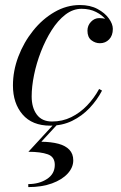

<svg xmlns="http://www.w3.org/2000/svg" viewBox="-20 -490 480 764"><path d="M180 10Q108 10 69.8 -34.5Q31.5 -79 31.5 -150Q31.5 -208 53 -264.8Q74.5 -321.5 111.8 -368Q149 -414.5 197 -442.2Q245 -470 298 -470Q339 -470 368.2 -454.2Q397.5 -438.5 413.2 -416.5Q429 -394.5 429 -375Q429 -348.5 414.2 -333.2Q399.5 -318 377.5 -318Q359 -318 343.5 -330Q328 -342 328 -368Q328 -388.5 342 -403.2Q356 -418 375 -418Q389.5 -418 401.5 -414.5Q413.5 -411 420.8 -401.8Q428 -392.5 428 -375H416.5Q416.5 -392 402 -410.8Q387.5 -429.5 362.5 -442.2Q337.5 -455 304.5 -455Q270.5 -455 240.2 -431.8Q210 -408.5 185.5 -369.8Q161 -331 143 -284.8Q125 -238.5 115.5 -191.8Q106 -145 106 -106.5Q106 -61.5 126.5 -34Q147 -6.5 187 -6.5Q228.5 -6.5 263.5 -23.8Q298.5 -41 326.5 -70.2Q354.5 -99.5 374.5 -136L386 -129.5Q366.5 -92 336.5 -60.2Q306.5 -28.5 267.2 -9.2Q228 10 180 10ZM92.5 254.5V242.5Q136 242.5 167 222.2Q198 202 198 166Q198 134 170 124Q142 114 93 114L203.5 -6H218.5L144.5 74Q184 74.5 212.2 82Q240.5 89.5 256 105.8Q271.5 122 271.5 148Q271.5 176.5 249.2 200.8Q227 225 186.8 239.8Q146.5 254.5 92.5 254.5Z"/></svg>

Font: Bodoni Moda 18pt
Style: Italic
Weight: 400
Italic angle: -13°
Designer: Owen Earl
Foundry: indestructible type
Version: Version 2.005